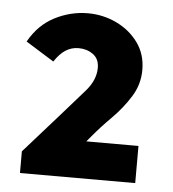

<svg xmlns="http://www.w3.org/2000/svg" viewBox="-42 -824 501 556"><g transform="rotate(5 209.0 -546.0)"><path d="M36 -307V-370L137 -484Q178 -530 206 -562.5Q234 -595 234 -630Q234 -656 216 -669Q198 -682 174 -682Q153 -682 136 -671Q119 -660 104 -637L22 -688Q50 -738 96 -761.5Q142 -785 192 -785Q236 -785 275 -766.5Q314 -748 338.5 -714.5Q363 -681 363 -635Q363 -593 340.5 -557Q318 -521 287 -490Q256 -459 232 -430L190 -380L171 -415H371V-307Z"/></g></svg>

Font: Yaldevi ExtraLight
Style: Bold
Weight: 700
Version: Version 1.100